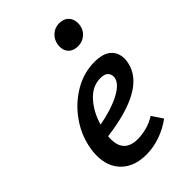

<svg xmlns="http://www.w3.org/2000/svg" viewBox="-198 -723 808 808"><g transform="rotate(-45 205.5 -319.5)"><path d="M402 -345Q402 -334 399 -320Q372 -195 122 -163Q121 -157 121 -146Q121 -66 202 -66Q227 -66 255.5 -73.5Q284 -81 309 -97L341 -49Q306 -23 264.5 -8.5Q223 6 181 6Q111 6 70.5 -33Q30 -72 30 -139Q30 -164 36 -192Q49 -254 88.5 -307.5Q128 -361 184 -393Q240 -425 302 -425Q353 -425 377.5 -403Q402 -381 402 -345ZM316 -324Q316 -339 306 -349Q296 -359 271 -359Q224 -359 187.5 -319Q151 -279 134 -220Q210 -234 259 -259.5Q308 -285 315 -315Q316 -318 316 -324ZM244 -573Q244 -603 263.5 -624Q283 -645 313 -645Q339 -645 354 -629.5Q369 -614 369 -590Q369 -559 349 -539.5Q329 -520 300 -520Q274 -520 259 -534.5Q244 -549 244 -573Z"/></g></svg>

Font: Ysabeau Semibold
Style: Italic
Weight: 600
Italic angle: -12°
Designer: Christian Thalmann (Catharsis Fonts)
Version: Version 0.003